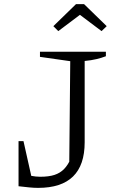

<svg xmlns="http://www.w3.org/2000/svg" viewBox="-20 -904 560 932"><path d="M70 0 79 -62Q106 -55 130.5 -50.5Q155 -46 175 -46Q217 -46 244.5 -55Q272 -64 291 -83.5Q310 -103 324 -135L316 -93L321 -607L174 -628V-653H494V-631Q473 -623 448 -617Q423 -611 391 -608V-213Q391 8 165 8Q144 8 120 5.5Q96 3 70 0ZM70 0V-219H94L143 0ZM388 -884 498 -777 473 -753 368 -832 263 -753 239 -777 349 -884Z"/></svg>

Font: Piazzolla Thin Light
Style: Regular
Weight: 300
Version: Version 2.005